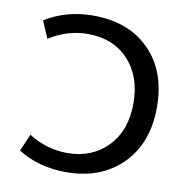

<svg xmlns="http://www.w3.org/2000/svg" viewBox="-83 -818 864 906"><g transform="rotate(10 349.0 -365.0)"><path d="M61.5 -52.7 96.7 -134.8Q183.6 -80.1 282.2 -80.1Q400.4 -80.1 475.1 -157.2Q549.8 -234.4 549.8 -364.3Q549.8 -494.1 476.6 -572.3Q403.3 -650.4 282.2 -650.4Q185.5 -650.4 96.7 -594.7L61.5 -676.8Q163.1 -740.2 292 -740.2Q461.9 -740.2 562 -639.2Q662.1 -538.1 662.1 -365.7Q662.1 -193.4 560.5 -91.8Q459 9.8 292 9.8Q161.1 9.8 61.5 -52.7Z"/></g></svg>

Font: GenEi M Gothic v2 Medium
Style: Regular
Weight: 500
Version: Version 2.0